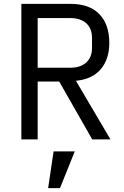

<svg xmlns="http://www.w3.org/2000/svg" viewBox="-20 -718 640 989"><path d="M174 0H90V-698H344Q441 -698 492 -645Q543 -592 543 -497Q543 -413 499 -361.5Q455 -310 372 -302H371L549 0H455L285 -298H174ZM342 -369Q377 -369 402 -381Q427 -393 440.5 -416Q454 -439 454 -471V-523Q454 -556 440.5 -578.5Q427 -601 402 -613Q377 -625 342 -625H174V-369ZM256 62H365L289 251H228Z"/></svg>

Font: Lilex
Style: Regular
Weight: 400
Monospace: yes
Designer: Mike Abbink, Paul van der Laan, Pieter van Rosmalen, Mikhael Khrustik
Foundry: Mikhael Khrustik
Version: Version 2.510